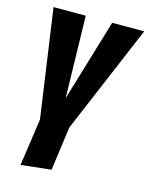

<svg xmlns="http://www.w3.org/2000/svg" viewBox="-114 -604 699 898"><g transform="rotate(15 235.5 -154.5)"><path d="M471 -531 249 -6 220 206 74 222 107 -6 32 -531H188L197 -134L316 -531Z"/></g></svg>

Font: Fira Sans Extra Condensed
Style: Bold Italic
Weight: 700
Width: 3
Italic angle: -8°
Designer: Carrois Corporate & Edenspiekermann AG
Foundry: Carrois Corporate GbR & Edenspiekermann AG
Version: Version 4.203